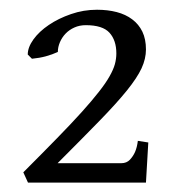

<svg xmlns="http://www.w3.org/2000/svg" viewBox="-20 -685 369 402"><path d="M285.6 -302.7H38.6L28.8 -324.2Q69.3 -364.7 99.6 -395.8Q129.9 -426.8 151.4 -450.7Q172.9 -474.6 187 -492.7Q201.2 -510.7 209.2 -524.9Q217.3 -539.1 220.5 -550.5Q223.6 -562 223.6 -573.2Q223.6 -600.6 209.2 -616.5Q194.8 -632.3 159.7 -632.3Q146.5 -632.3 135.7 -627.4Q125 -622.6 117.4 -614.7Q109.9 -606.9 105.5 -596.7Q101.1 -586.4 101.1 -576.2Q89.4 -570.8 75.9 -567.1Q62.5 -563.5 46.9 -562L38.1 -570.8Q38.1 -585.9 50 -602.5Q62 -619.1 82.3 -632.8Q102.5 -646.5 128.7 -655.5Q154.8 -664.6 183.1 -664.6Q205.6 -664.6 224.4 -659.7Q243.2 -654.8 256.8 -644.5Q270.5 -634.3 278.1 -618.7Q285.6 -603 285.6 -581.5Q285.6 -562 276.4 -542Q267.1 -522 245.6 -495.4Q224.1 -468.8 188.7 -432.4Q153.3 -396 100.6 -343.3H233.9Q245.1 -343.3 252 -350.6Q258.8 -357.9 262.7 -366.7Q267.1 -377 268.6 -390.1L290.5 -386.7Z"/></svg>

Font: Gentium Plus Afr
Style: Regular
Weight: 400
Designer: J. Victor Gaultney, Annie Olsen, Iska Routamaa, Becca Hirsbrunner
Foundry: SIL International
Version: Version 5.000